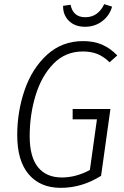

<svg xmlns="http://www.w3.org/2000/svg" viewBox="-20 -894 598 925"><path d="M545 -627 508 -594Q479 -622 449 -634Q419 -646 379 -646Q295 -646 237.5 -587Q180 -528 151.5 -434.5Q123 -341 123 -238Q123 -138 163 -88.5Q203 -39 278 -39Q346 -39 413 -75L447 -319H330V-369H512L467 -47Q375 11 273 11Q174 11 118.5 -54Q63 -119 63 -243Q63 -357 99 -461Q135 -565 207 -630.5Q279 -696 380 -696Q432 -696 471.5 -679Q511 -662 545 -627ZM284 -866 320 -871Q332 -811 391 -811Q423 -811 446 -828Q469 -845 482 -874L520 -862Q508 -819 472.5 -792Q437 -765 390 -765Q341 -765 312 -793.5Q283 -822 284 -866Z"/></svg>

Font: Fira Sans Condensed Light
Style: Italic
Weight: 300
Width: 3
Italic angle: -8°
Designer: Carrois Corporate & Edenspiekermann AG
Foundry: Carrois Corporate GbR & Edenspiekermann AG
Version: Version 4.203